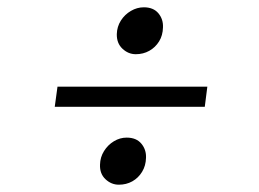

<svg xmlns="http://www.w3.org/2000/svg" viewBox="-20 -562 709 526"><path d="M137.5 -324.5H548L541 -269.5H130ZM254 -111Q254.5 -131.5 265 -148.2Q275.5 -165 292 -175Q308.5 -185 327 -185Q353.5 -185 367.2 -168.5Q381 -152 380 -129.5Q379.5 -108 369.2 -91.2Q359 -74.5 342.5 -65.2Q326 -56 305.5 -56Q285 -56 269 -71Q253 -86 254 -111ZM352 -413.5Q331.5 -413.5 315.5 -428.5Q299.5 -443.5 300 -468.5Q300.5 -489 311.2 -505.8Q322 -522.5 338.8 -532.2Q355.5 -542 374 -542Q400 -542 413.8 -525.8Q427.5 -509.5 426.5 -487Q426 -465 415.8 -448.5Q405.5 -432 389 -422.8Q372.5 -413.5 352 -413.5Z"/></svg>

Font: Merriweather 96pt
Style: Italic
Weight: 400
Italic angle: -7.8°
Version: Version 2.101